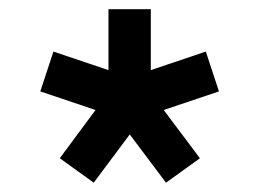

<svg xmlns="http://www.w3.org/2000/svg" viewBox="-20 -765 560 414"><path d="M182.1 -371.1 108.9 -423.8 186 -527.8 66.9 -567.9 95.2 -653.8 213.9 -613.8V-745.1H305.2V-613.8L423.8 -653.8L452.1 -567.9L333 -527.8L411.1 -423.8L337.9 -371.1L259.8 -475.1Z"/></svg>

Font: Plus Jakarta Sans SemiBold
Style: Regular
Weight: 600
Designer: Gumpita Rahayu
Foundry: Tokotype
Version: Version 2.006